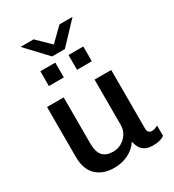

<svg xmlns="http://www.w3.org/2000/svg" viewBox="-214 -1027 1051 1158"><g transform="rotate(-30 311.0 -447.5)"><path d="M240 10Q161 10 115 -33.5Q69 -77 69 -165V-511H185V-191Q185 -130 209.5 -104Q234 -78 281 -78Q313 -78 340 -93.5Q367 -109 383.5 -135.5Q400 -162 400 -194V-511H516V-104Q516 -85 525 -77Q534 -69 545 -69Q556 -69 567 -73Q578 -77 588 -82V-11Q575 -1 555 4.5Q535 10 508 10Q475 10 454 -1.5Q433 -13 422.5 -32.5Q412 -52 407 -74Q382 -34 336.5 -12Q291 10 240 10ZM248 -760 112 -905H203L293 -817L383 -905H474L337 -760ZM142 -615V-718H246V-615ZM338 -615V-718H441V-615Z"/></g></svg>

Font: Chivo Medium Medium
Style: Regular
Weight: 500
Version: Version 2.002